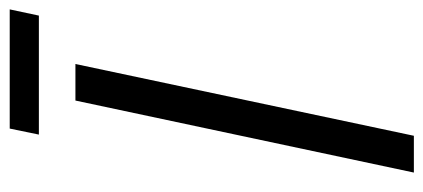

<svg xmlns="http://www.w3.org/2000/svg" viewBox="-264 -629 893 405"><g transform="rotate(-90 182.5 -426.5)"><path d="M21 0 172.9 -713.9H250L98.6 0ZM101.1 -791 113.8 -852.5H365.2L352.1 -791Z"/></g></svg>

Font: Open Sans SemiCondensed
Style: Italic
Weight: 400
Width: 4
Italic angle: -12°
Designer: Monotype Design Team
Foundry: Monotype Imaging Inc.
Version: Version 3.000